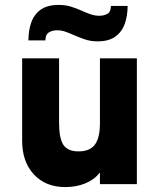

<svg xmlns="http://www.w3.org/2000/svg" viewBox="-20 -748 651 780"><path d="M245 12Q165.5 12 117.8 -39.2Q70 -90.5 70 -176V-511H220V-250Q220 -185.5 237.8 -159.2Q255.5 -133 299 -133Q345 -133 365.5 -160.5Q386 -188 386 -248V-511H536V0H386V-47Q363.5 -18.5 326.8 -3.2Q290 12 245 12ZM376.5 -580Q348 -580 324.8 -588Q301.5 -596 281 -605Q263.5 -613 246.5 -619Q229.5 -625 211.5 -625Q193 -625 178.8 -616.5Q164.5 -608 164.5 -584H95.5Q95.5 -624 107 -656.8Q118.5 -689.5 145.5 -708.8Q172.5 -728 218.5 -728Q246.5 -728 269.2 -720.8Q292 -713.5 312 -704.5Q329.5 -696.5 347.2 -690.2Q365 -684 383.5 -684Q402.5 -684 416.5 -692Q430.5 -700 430.5 -724H498.5Q498.5 -685 487.2 -652.2Q476 -619.5 449.2 -599.8Q422.5 -580 376.5 -580Z"/></svg>

Font: Overpass Black
Style: Regular
Weight: 900
Designer: Delve Withrington, Dave Bailey, Thomas Jockin
Foundry: Delve Fonts LLC
Version: Version 4.000; ttfautohint (v1.8.3)